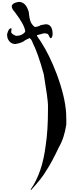

<svg xmlns="http://www.w3.org/2000/svg" viewBox="-20 -1582 780 1972"><path d="M299.8 369.1H295.9V362.3Q415 191.4 449.2 -87.9Q472.7 -242.2 472.7 -447.3V-501Q472.7 -558.6 429.7 -818.4Q370.1 -1037.1 315.4 -1142.6Q308.6 -1169.9 285.2 -1191.4L239.3 -1169.9Q211.9 -1142.6 138.7 -1129.9Q80.1 -1129.9 56.6 -1193.4L52.7 -1222.7V-1229.5Q67.4 -1291 91.8 -1291H96.7L98.6 -1280.3L94.7 -1253.9Q94.7 -1235.4 138.7 -1215.8L149.4 -1213.9Q204.1 -1213.9 238.3 -1253.9V-1266.6Q228.5 -1332 129.9 -1460.9Q100.6 -1491.2 100.6 -1518.6Q105.5 -1552.7 172.9 -1562.5Q246.1 -1562.5 275.4 -1459Q283.2 -1373 301.8 -1343.8Q328.1 -1304.7 341.8 -1304.7Q374 -1308.6 400.4 -1324.2L449.2 -1333Q520.5 -1333 520.5 -1229.5Q516.6 -1189.5 499 -1189.5H497.1Q494.1 -1190.4 474.6 -1229.5Q460.9 -1240.2 431.6 -1240.2L359.4 -1220.7V-1217.8Q359.4 -1210 398.4 -1156.2Q490.2 -1014.6 564.5 -816.4Q649.4 -585.9 659.2 -418.9L661.1 -354.5V-303.7Q640.6 -165 584 -68.4Q510.7 87.9 451.2 176.8Q412.1 246.1 299.8 369.1Z"/></svg>

Font: EG Dragon Caps 
Style: Regular
Weight: 400
Designer: Bill Roach / W.K. Roach
Version: Version 1.00 April 18, 2012, initial release